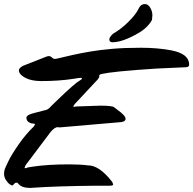

<svg xmlns="http://www.w3.org/2000/svg" viewBox="-77 -864 951 945"><path d="M126 -465Q214 -465 284 -476L310 -480Q314 -481 320 -481Q326 -481 326 -478Q326 -473 316 -468Q292 -455 204 -370L175 -342Q160 -323 142 -321L88 -307Q53 -298 53 -284.5Q53 -271 63.5 -263.5Q74 -256 84.5 -256Q95 -256 95 -251L90 -242Q50 -204 15 -153.5Q-20 -103 -35 -72L-50 -40Q-57 -25 -57 -8.5Q-57 8 -47.5 22.5Q-38 37 -29 43Q-20 49 -16 49L-13 47Q-3 35 2 35Q10 35 14 41Q30 61 73 61L86 60Q202 52 399 50H465Q480 50 480 43L475 31Q412 -50 357 -50Q317 -55 264 -55Q159 -55 86 -44L60 -40Q52 -36 48 -36Q44 -36 44 -39L49 -51L171 -213Q191 -238 207 -238L217 -237L519 -263Q541 -266 541 -279Q541 -295 503 -322Q494 -329 484 -336.5Q474 -344 417 -344L299 -340Q289 -338 286.5 -338Q284 -338 284 -341L291 -352L404 -473L412 -485Q411 -487 411 -490.5Q411 -494 415 -497Q419 -500 458.5 -506Q498 -512 600 -520Q702 -528 769 -530L836 -533Q854 -533 854 -546Q854 -599 767 -616Q699 -629 617 -629Q535 -629 473.5 -623.5Q412 -618 365.5 -610Q319 -602 281 -593.5Q243 -585 220.5 -579.5Q198 -574 194 -574Q185 -574 178.5 -581Q172 -588 162 -588L153 -586L36 -540Q16 -529 16 -518Q16 -498 46.5 -481.5Q77 -465 126 -465ZM461 -671Q461 -680 478 -697Q522 -723 555 -756.5Q588 -790 599 -810L610 -830Q620 -844 636 -844Q652 -844 662.5 -826Q673 -808 673 -789L671 -766Q650 -727 602 -700Q526 -656 476 -656Q461 -656 461 -671Z"/></svg>

Font: Mr Dafoe
Style: Regular
Weight: 400
Designer: Alejandro Paul
Foundry: Alejandro Paul
Version: Version 1.000